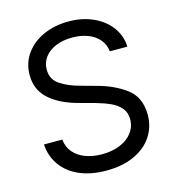

<svg xmlns="http://www.w3.org/2000/svg" viewBox="-108 -808 824 910"><g transform="rotate(-15 303.5 -352.5)"><path d="M307.6 -638.7Q261.7 -638.7 226.3 -623.8Q190.9 -608.9 171.6 -582.5Q152.3 -556.2 152.3 -522.5Q152.3 -473.6 192.1 -447.8Q231.9 -421.9 289.1 -407.2L359.4 -387.7Q441.4 -366.7 500.5 -323Q559.6 -279.3 559.6 -192.4Q559.6 -134.3 529.1 -87.6Q498.5 -41 440.7 -14.2Q382.8 12.7 302.7 12.7Q227.5 12.7 171.4 -11.7Q115.2 -36.1 83.5 -80.6Q51.8 -125 47.9 -183.6H137.7Q141.6 -145.5 164.6 -119.4Q187.5 -93.3 223.4 -80.3Q259.3 -67.4 302.7 -67.4Q351.6 -67.4 390.4 -83Q429.2 -98.6 451.4 -127.7Q473.6 -156.7 473.6 -194.3Q473.6 -226.6 455.3 -248.5Q437 -270.5 407.5 -284.2Q377.9 -297.9 334 -310.5L247.1 -334Q160.2 -359.4 113.8 -404.3Q67.4 -449.2 67.4 -518.6Q67.4 -576.7 99.4 -621.8Q131.3 -667 186.8 -691.9Q242.2 -716.8 310.5 -716.8Q377.9 -716.8 431.6 -692.4Q485.4 -668 516.6 -625.2Q547.9 -582.5 549.8 -529.3H463.9Q460 -563.5 439.2 -588.1Q418.5 -612.8 384.3 -625.7Q350.1 -638.7 307.6 -638.7Z"/></g></svg>

Font: Pretendard Std
Style: Regular
Weight: 400
Designer: Base glyphs from Inter by Rasmus Andersson; Hangeul glyphs from Noto Sans CJK(Source Han Sans) by Jang Soo-young and Kan
Foundry: Kil Hyung-jin
Version: Version 1.309